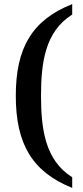

<svg xmlns="http://www.w3.org/2000/svg" viewBox="-20 -784 404 936"><path d="M332 132V80C199 -3 180 -158 180 -317C180 -476 199 -630 332 -713V-764C135 -686 57 -549 57 -317C57 -85 135 53 332 132Z"/></svg>

Font: Noto Naskh Arabic UI Medium
Style: Regular
Weight: 500
Designer: Monotype Design Team, David Williams, Mohamad Dakak and Nizar Qandah
Foundry: Monotype Imaging Inc.
Version: Version 2.014